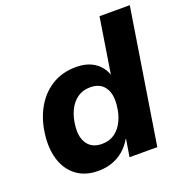

<svg xmlns="http://www.w3.org/2000/svg" viewBox="-128 -821 912 948"><g transform="rotate(-20 327.5 -347.0)"><path d="M231 11Q165 11 120.5 -20.5Q76 -52 56 -107Q36 -162 42 -233Q49 -314 82 -376Q115 -438 170.5 -473.5Q226 -509 300 -509Q357 -509 395.5 -484Q434 -459 450 -414V-415L496 -705H655L543 0H397L412 -91H410Q391 -58 363.5 -35Q336 -12 302.5 -0.5Q269 11 231 11ZM293 -108Q332 -108 360 -128Q388 -148 405 -184Q422 -220 426 -267Q431 -325 406.5 -358Q382 -391 332 -391Q293 -391 264.5 -371Q236 -351 219 -315Q202 -279 198 -232Q193 -174 218 -141Q243 -108 293 -108Z"/></g></svg>

Font: Nunito Sans 9pt ExtraBold
Style: Italic
Weight: 800
Italic angle: -9°
Version: Version 3.101;gftools[0.9.27]